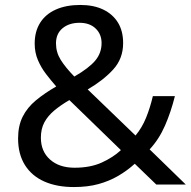

<svg xmlns="http://www.w3.org/2000/svg" viewBox="-20 -745 772 775"><path d="M304 -725Q358 -725 396.5 -706.5Q435 -688 456 -654Q477 -620 477 -571Q477 -508 436.5 -464Q396 -420 334 -384L527 -198Q553 -229 569.5 -269.5Q586 -310 597 -357H686Q670 -293 646 -238Q622 -183 584 -142L730 0H611L524 -84Q493 -56 457 -35Q421 -14 377.5 -2Q334 10 278 10Q209 10 158.5 -12.5Q108 -35 80.5 -79Q53 -123 53 -186Q53 -237 71.5 -274Q90 -311 125 -340Q160 -369 207 -396Q186 -420 166 -446Q146 -472 133 -502.5Q120 -533 120 -569Q120 -618 142 -653Q164 -688 205.5 -706.5Q247 -725 304 -725ZM260 -341Q224 -320 198.5 -298.5Q173 -277 159 -251Q145 -225 145 -189Q145 -134 182 -101Q219 -68 281 -68Q345 -68 391 -89Q437 -110 468 -139ZM301 -653Q259 -653 232.5 -631Q206 -609 206 -570Q206 -534 225 -503.5Q244 -473 280 -436Q339 -470 364.5 -500.5Q390 -531 390 -571Q390 -607 366 -630Q342 -653 301 -653Z"/></svg>

Font: ukorean05
Style: Book
Weight: 400
Designer: Jelle Bosma - Monotype Design Team
Foundry: Monotype Imaging Inc.
Version: Version 2.003